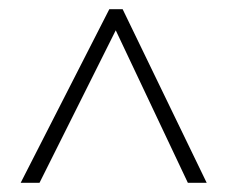

<svg xmlns="http://www.w3.org/2000/svg" viewBox="-20 -735 494 418"><path d="M25 -337 218 -715H247L430 -337H389L232 -669L66 -337Z"/></svg>

Font: Noto Sans Khmer Condensed ExtraLight
Style: Regular
Weight: 200
Width: 3
Designer: Danh Hong and the Monotype Design Team
Foundry: Monotype Imaging Inc.
Version: Version 2.004; ttfautohint (v1.8.4.7-5d5b)